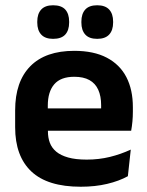

<svg xmlns="http://www.w3.org/2000/svg" viewBox="-20 -697 559 729"><path d="M286.5 12Q160.5 12 99 -46Q37.5 -104 37.5 -214V-278Q37.5 -387 95 -445.5Q152.5 -504 262 -504Q336 -504 385.5 -478Q435 -452 459.8 -404.2Q484.5 -356.5 484.5 -290V-272.5Q484.5 -254.5 482.8 -235.8Q481 -217 478 -200.5H362Q363.5 -228 363.8 -252.8Q364 -277.5 364 -297.5Q364 -332 353 -356.2Q342 -380.5 319.5 -393Q297 -405.5 262 -405.5Q210.5 -405.5 186 -377Q161.5 -348.5 161.5 -296V-250.5L162 -236V-197.5Q162 -174.5 169.2 -155Q176.5 -135.5 193.5 -121.2Q210.5 -107 238.8 -99Q267 -91 309.5 -91Q355.5 -91 397.2 -101.2Q439 -111.5 476.5 -129L465.5 -28Q432 -9.5 386.8 1.2Q341.5 12 286.5 12ZM105.5 -200.5V-285.5H452V-200.5ZM181.5 -549.5Q151.5 -549.5 136.5 -565.8Q121.5 -582 121.5 -611.5V-615Q121.5 -644.5 136.5 -660.8Q151.5 -677 181.5 -677Q213 -677 227.8 -660.8Q242.5 -644.5 242.5 -615V-611.5Q242.5 -582 227.8 -565.8Q213 -549.5 181.5 -549.5ZM349 -549.5Q318.5 -549.5 303.8 -565.8Q289 -582 289 -611.5V-615Q289 -644.5 303.8 -660.8Q318.5 -677 349 -677Q379.5 -677 394.5 -660.8Q409.5 -644.5 409.5 -615V-611.5Q409.5 -582 394.5 -565.8Q379.5 -549.5 349 -549.5Z"/></svg>

Font: Anek Telugu SemiBold
Style: Regular
Weight: 600
Designer: Omkar Bhoir (Telugu), Yesha Goshar (Latin)
Foundry: Ek Type
Version: Version 1.003